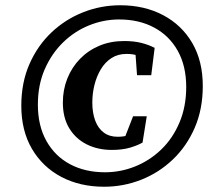

<svg xmlns="http://www.w3.org/2000/svg" viewBox="-20 -692 817 730"><path d="M376 18Q284 18 213 -19.5Q142 -57 101.5 -126Q61 -195 61 -290Q61 -378 92 -448.5Q123 -519 176 -569Q229 -619 296.5 -645.5Q364 -672 437 -672Q529 -672 600 -634.5Q671 -597 711 -528.5Q751 -460 751 -365Q751 -277 720.5 -206.5Q690 -136 637 -85.5Q584 -35 516.5 -8.5Q449 18 376 18ZM379 -37Q439 -37 494.5 -59.5Q550 -82 593.5 -124Q637 -166 662.5 -226.5Q688 -287 688 -361Q688 -441 656 -498.5Q624 -556 566.5 -587Q509 -618 433 -618Q374 -618 318.5 -595.5Q263 -573 219.5 -530.5Q176 -488 150 -428.5Q124 -369 124 -294Q124 -214 156.5 -156Q189 -98 246.5 -67.5Q304 -37 379 -37ZM405 -122Q352 -122 310 -143Q268 -164 243.5 -204Q219 -244 219 -302Q219 -351 236 -393.5Q253 -436 284 -468Q315 -500 357.5 -518Q400 -536 452 -536Q489 -536 517 -529Q545 -522 568 -510L555 -406H501L494 -503L536 -460Q522 -473 505 -480Q488 -487 461 -487Q428 -487 403.5 -471Q379 -455 363 -428Q347 -401 339 -368.5Q331 -336 331 -302Q331 -263 342 -233.5Q353 -204 374.5 -188Q396 -172 427 -172Q451 -172 468 -178Q485 -184 501 -192L447 -150L486 -250H538L522 -150Q503 -139 474 -130.5Q445 -122 405 -122Z"/></svg>

Font: Source Serif 4 ExtraBold
Style: Italic
Weight: 800
Italic angle: -12°
Designer: Frank Grießhammer
Foundry: Adobe Systems Incorporated
Version: Version 4.004;hotconv 1.0.116;makeotfexe 2.5.65601